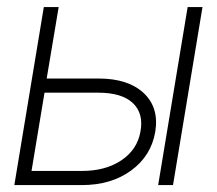

<svg xmlns="http://www.w3.org/2000/svg" viewBox="-20 -536 628 556"><path d="M115.2 -308.6H265.6Q351.1 -308.6 396 -266.6Q440.9 -224.6 429.7 -154.8Q418 -85 360.1 -42.5Q302.2 0 216.8 0H21.5L106.9 -515.6H149.9ZM108.9 -267.6 71.3 -41H217.8Q285.6 -41 331.5 -71.8Q377.4 -102.5 386.7 -154.8Q396.5 -207.5 364.7 -237.5Q333 -267.6 264.2 -267.6ZM438 0 523.4 -515.6H566.4L481 0Z"/></svg>

Font: Inter Display ExtraLight
Style: Italic
Weight: 200
Italic angle: -9.39999°
Designer: Rasmus Andersson
Foundry: rsms
Version: Version 4.000;git-a52131595